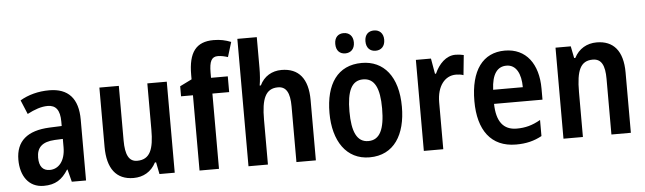

<svg xmlns="http://www.w3.org/2000/svg" viewBox="-48 -948 3836 1141"><g transform="rotate(-5 1869.5 -377.5)"><path d="M253 -553C188 -553 128 -537 79 -508L114 -424C158 -447 198 -461 236 -461C285 -461 309 -430 309 -361V-335L235 -332C104 -326 35 -269 35 -157C35 -62 82 10 172 10C242 10 282 -17 318 -74H321L340 0H425V-363C425 -489 367 -553 253 -553ZM261 -256 309 -258V-208C309 -128 270 -81 216 -81C176 -81 153 -106 153 -160C153 -219 184 -252 261 -256Z M954 -543H838V-267C838 -152 816 -90 738 -90C689 -90 668 -132 668 -217V-543H552V-189C552 -61 604 10 708 10C766 10 814 -17 842 -71H849L863 0H954Z M1318 -449V-543H1218V-574C1218 -641 1232 -668 1269 -668C1290 -668 1310 -663 1329 -657L1356 -745C1323 -758 1292 -765 1252 -765C1148 -765 1102 -705 1102 -571V-544L1031 -509V-449H1102V0H1218V-449Z M1510 -575V-760H1394V0H1510V-268C1510 -392 1535 -452 1609 -452C1658 -452 1680 -414 1680 -332V0H1796V-360C1796 -488 1741 -553 1639 -553C1582 -553 1534 -525 1509 -472H1502C1507 -500 1510 -538 1510 -575Z M1971 -679C1971 -638 1994 -618 2026 -618C2058 -618 2082 -639 2082 -679C2082 -718 2058 -739 2026 -739C1994 -739 1971 -719 1971 -679ZM2151 -679C2151 -639 2174 -618 2207 -618C2239 -618 2263 -639 2263 -679C2263 -718 2239 -739 2207 -739C2174 -739 2151 -719 2151 -679ZM2333 -273C2333 -454 2248 -553 2118 -553C1973 -553 1901 -445 1901 -273C1901 -106 1978 10 2116 10C2263 10 2333 -108 2333 -273ZM2020 -272C2020 -394 2049 -455 2117 -455C2186 -455 2215 -394 2215 -273C2215 -150 2186 -87 2117 -87C2049 -87 2020 -151 2020 -272Z M2677 -553C2620 -553 2577 -507 2552 -451H2546L2530 -543H2440V0H2556V-280C2556 -376 2603 -435 2669 -435C2685 -435 2701 -433 2714 -428L2726 -547C2709 -551 2693 -553 2677 -553Z M2971 -552C2840 -552 2765 -452 2765 -268C2765 -96 2840 10 2990 10C3051 10 3098 -2 3144 -27V-123C3095 -95 3053 -84 3002 -84C2922 -84 2882 -137 2880 -242H3169V-308C3169 -455 3098 -552 2971 -552ZM2973 -462C3031 -462 3059 -406 3059 -326H2882C2886 -420 2919 -462 2973 -462Z M3519 -553C3461 -553 3412 -525 3385 -472H3378L3364 -543H3273V0H3389V-268C3389 -397 3414 -453 3487 -453C3539 -453 3559 -412 3559 -332V0H3675V-360C3675 -490 3618 -553 3519 -553Z"/></g></svg>

Font: Noto Sans Arabic Cond SemBd
Style: Regular
Weight: 600
Width: 3
Designer: Monotype Design Team, Nadine Chahine, Nizar Qandah and Khaled Hosny
Foundry: Monotype Imaging Inc.
Version: Version 2.012